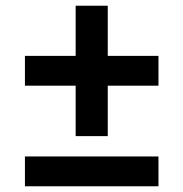

<svg xmlns="http://www.w3.org/2000/svg" viewBox="-20 -650 640 670"><path d="M244 -175V-351H67V-455H244V-630H356V-455H533V-351H356V-175ZM67 0V-104H533V0Z"/></svg>

Font: IBM Plex Sans SmBld
Style: Regular
Weight: 600
Designer: Mike Abbink, Paul van der Laan, Pieter van Rosmalen
Foundry: Bold Monday
Version: Version 3.005